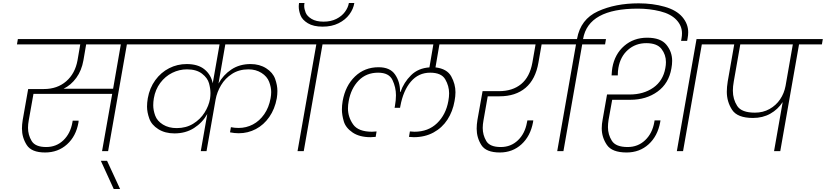

<svg xmlns="http://www.w3.org/2000/svg" viewBox="-20 -998 5454 1268"><path d="M970 -705H818L694 0H654L721 -378H201L170 -204Q165 -177 165 -154Q165 -107 189 -67Q213 -27 285 -27Q352 -27 398.5 -71.5Q445 -116 458 -189L460 -201H499Q499 -199 499 -197Q499 -193 498 -188Q482 -98 422.5 -44.5Q363 9 278 9Q188 9 156.5 -40.5Q125 -90 125 -149Q125 -175 130 -206L166 -410H270Q358 -410 417 -461Q476 -512 492 -600L510 -705H92L98 -740H976ZM778 -705H549L531 -600Q519 -532 484 -484Q449 -436 400 -412H727Z M731 250 646 64H687L773 250Z M1468 -705 1423 -446Q1454 -503 1508 -539Q1562 -575 1635 -575Q1694 -575 1738 -547Q1782 -519 1797 -477Q1812 -435 1812 -397Q1812 -374 1808 -349Q1795 -278 1758.5 -225.5Q1722 -173 1669.5 -145.5Q1617 -118 1557 -118Q1528 -118 1499 -124L1505 -158Q1529 -153 1556 -153Q1606 -153 1650 -176Q1694 -199 1725 -243.5Q1756 -288 1767 -349Q1771 -371 1771 -390Q1771 -422 1757.5 -457.5Q1744 -493 1707 -516.5Q1670 -540 1621 -540Q1559 -540 1513 -510.5Q1467 -481 1440 -435.5Q1413 -390 1404 -341L1344 0H1306L1349 -245Q1317 -188 1261.5 -152.5Q1206 -117 1132 -117Q1070 -117 1025.5 -145Q981 -173 966 -215Q951 -257 951 -294Q951 -320 956 -349Q968 -417 1005.5 -468.5Q1043 -520 1097 -547.5Q1151 -575 1213 -575Q1288 -575 1331 -539.5Q1374 -504 1385 -448L1430 -705H906L912 -740H1988L1982 -705ZM1147 -152Q1209 -152 1256 -181Q1303 -210 1331 -254.5Q1359 -299 1367 -345Q1370 -365 1370 -383Q1370 -412 1360.5 -447.5Q1351 -483 1314 -511.5Q1277 -540 1215 -540Q1164 -540 1117.5 -517Q1071 -494 1038.5 -450.5Q1006 -407 996 -349Q992 -325 992 -303Q992 -270 1005 -234.5Q1018 -199 1056 -175.5Q1094 -152 1147 -152Z M2320 -978Q2314 -939 2287.5 -903Q2261 -867 2216 -844.5Q2171 -822 2111 -822Q2050 -822 2013 -844.5Q1976 -867 1964.5 -897.5Q1953 -928 1953 -954Q1953 -966 1955 -978H1991Q1989 -969 1989 -959Q1989 -939 1998.5 -915Q2008 -891 2038 -873Q2068 -855 2117 -855Q2165 -855 2201 -873Q2237 -891 2258 -919.5Q2279 -948 2284 -978ZM1945 0 2069 -705H1918L1924 -740H2267L2261 -705H2110L1986 0Z M2882 -705 2856 -553Q2932 -544 2960 -493.5Q2988 -443 2988 -389Q2988 -362 2982 -331Q2970 -262 2935 -208Q2900 -154 2843 -123Q2786 -92 2713 -92Q2702 -92 2681 -94L2687 -130Q2709 -128 2717 -128Q2808 -128 2866.5 -184.5Q2925 -241 2941 -331Q2946 -358 2946 -382Q2946 -430 2920.5 -474Q2895 -518 2821 -518Q2744 -518 2693.5 -459Q2643 -400 2624 -297L2622 -286H2586L2588 -297Q2595 -336 2595 -369Q2595 -421 2572 -469.5Q2549 -518 2477 -518Q2399 -518 2348.5 -466Q2298 -414 2283 -331Q2278 -305 2278 -282Q2278 -225 2312 -176.5Q2346 -128 2437 -128Q2447 -128 2467 -130L2461 -94Q2438 -92 2427 -92Q2354 -92 2308.5 -123Q2263 -154 2250.5 -196.5Q2238 -239 2238 -275Q2238 -301 2243 -331Q2261 -432 2324.5 -493Q2388 -554 2480 -554Q2556 -554 2589 -506Q2622 -458 2622 -395Q2622 -393 2622 -391H2625Q2647 -454 2694.5 -501Q2742 -548 2816 -553L2842 -705H2197L2203 -740H3165L3159 -705Z M3201 -362 3173 -203Q3168 -176 3168 -153Q3168 -106 3191.5 -66.5Q3215 -27 3287 -27Q3354 -27 3400.5 -71.5Q3447 -116 3460 -189L3463 -203H3502L3500 -190Q3483 -99 3424 -45Q3365 9 3281 9Q3190 9 3159 -40Q3128 -89 3128 -148Q3128 -175 3133 -206L3167 -396H3275Q3365 -396 3422 -443Q3479 -490 3496 -585L3517 -705H3095L3101 -740H3703L3697 -705H3557L3536 -585Q3517 -474 3451 -418Q3385 -362 3279 -362Z M4198 -976Q4291 -976 4369.5 -953.5Q4448 -931 4486.5 -885.5Q4525 -840 4525 -785Q4525 -766 4521 -745L4518 -728H4478L4481 -745Q4484 -762 4484 -778Q4484 -828 4447 -867Q4410 -906 4340 -923.5Q4270 -941 4192 -941Q3866 -941 3831 -742L3830 -740H3982L3976 -705H3825L3701 0H3660L3784 -705H3633L3639 -740H3790L3791 -742Q3814 -871 3929 -923.5Q4044 -976 4198 -976Z M4023 -339 3999 -206Q3995 -180 3995 -158Q3995 -109 4021 -68Q4047 -27 4125 -27Q4193 -27 4240.5 -72Q4288 -117 4301 -191L4303 -203H4342L4340 -191Q4323 -99 4263.5 -45Q4204 9 4118 9Q4022 9 3988 -41Q3954 -91 3954 -151Q3954 -178 3960 -209L3989 -374H4139Q4230 -374 4294.5 -419Q4359 -464 4374 -548Q4378 -569 4378 -588Q4378 -637 4348.5 -675Q4319 -713 4248 -713Q4178 -713 4127.5 -669Q4077 -625 4064 -550Q4060 -528 4060 -500H4019Q4021 -534 4024 -551Q4040 -641 4102.5 -695Q4165 -749 4254 -749Q4343 -749 4381 -702.5Q4419 -656 4419 -596Q4419 -572 4414 -546Q4397 -447 4322.5 -393Q4248 -339 4143 -339ZM4772 -740 4766 -705H4615L4491 0H4450L4580 -740Z M5408 -705H5257L5133 0H5092L5149 -324Q5117 -275 5067 -247Q5017 -219 4953 -219Q4850 -219 4815 -272.5Q4780 -326 4780 -392Q4780 -423 4786 -460L4829 -705H4702L4708 -740H5414ZM5216 -705H4869L4826 -460Q4820 -427 4820 -399Q4820 -343 4848.5 -298.5Q4877 -254 4966 -254Q5019 -254 5062 -278Q5105 -302 5132 -342Q5159 -382 5168 -431Z"/></svg>

Font: Fz Poppins ExtLt
Style: Italic
Weight: 200
Italic angle: -10°
Designer: Ninad Kale (Devanagari), Jonny Pinhorn (Latin)
Foundry: Indian Type Foundry
Version: Vit hóa bi Vntype.Com & FontZin.Com